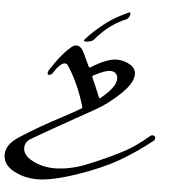

<svg xmlns="http://www.w3.org/2000/svg" viewBox="-316 -772 1339 1525"><g transform="rotate(5 354.0 -10.0)"><path d="M389 -461Q379 -447 339 -442Q310 -438 313 -450Q313 -453 316 -456Q383 -533 482 -607Q544 -653 649 -701Q663 -706 662 -692Q660 -670 643 -652Q640 -648 637 -647Q571 -620 520 -583Q457 -540 389 -461ZM38 682Q-65 682 -150.5 636Q-236 590 -236 508Q-236 428 -135 363Q10 268 206 166Q287 123 340 91Q348 86 345 77Q290 -109 203 -239Q193 -254 179 -254Q162 -254 142 -236.5Q122 -219 111.5 -204.5Q101 -190 94 -178Q79 -152 57 -152Q48 -152 48 -164Q48 -179 58 -194Q90 -241 107 -265.5Q124 -290 154 -324.5Q184 -359 216 -386Q237 -404 256 -404Q281 -404 300 -381Q314 -366 368 -245Q374 -234 385 -242Q509 -320 587 -320Q641 -320 690 -292Q739 -264 739 -216Q739 -147 645 -57Q551 33 453 88Q67 303 -41 368Q-86 395 -86 444Q-86 502 -7 542.5Q72 583 165 583Q226 583 288 570Q350 557 390 542Q430 527 491 501Q640 436 721.5 391Q803 346 901 263Q915 251 928.5 255.5Q942 260 943.5 272.5Q945 285 934 296Q814 393 678 472Q542 550 347 616Q152 682 38 682ZM484 -6Q602 -101 602 -168Q602 -195 586 -210.5Q570 -226 543 -226Q499 -226 409 -177Q401 -172 405 -162Q441 -82 470 -9Q475 1 484 -6Z"/></g></svg>

Font: Joscelyn
Style: Regular
Weight: 400
Designer: Peter S. Baker
Version: Version 1.012